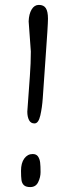

<svg xmlns="http://www.w3.org/2000/svg" viewBox="-20 -738 270 772"><path d="M89.8 -289.1 100.1 -432.1Q104 -484.4 104 -530.8L95.2 -651.9Q96.2 -681.6 107.2 -700Q118.2 -718.3 136.2 -718.3Q155.8 -718.3 164.3 -705.1Q172.9 -691.9 172.9 -662.6Q172.9 -637.2 162.6 -496.1L151.9 -342.8Q149.4 -305.7 142.1 -273.7Q134.8 -241.7 118.7 -241.7Q103.5 -241.7 96.7 -255.1Q89.8 -268.6 89.8 -289.1ZM101.6 14.2Q84.5 14.2 76.4 6.8Q68.4 -0.5 66.4 -13.4Q64.5 -26.4 64.5 -51.3Q64.5 -82.5 77.6 -100.6Q90.8 -118.7 111.3 -118.7Q126 -118.7 132.8 -108.9Q139.6 -99.1 141.4 -84.5Q143.1 -69.8 143.1 -45.9Q143.1 -25.4 133.5 -5.6Q124 14.2 101.6 14.2Z"/></svg>

Font: Dekko
Style: Regular
Weight: 400
Designer: Multiple
Foundry: Sorkin Type
Version: Version 2.001